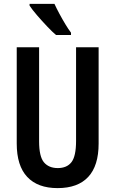

<svg xmlns="http://www.w3.org/2000/svg" viewBox="-20 -957 593 987"><path d="M487 -219Q487 -105 433.5 -47.5Q380 10 276 10Q174 10 120 -47.5Q66 -105 66 -219V-714H181V-231Q181 -152 206 -122.5Q231 -93 277 -93Q324 -93 347.5 -123.5Q371 -154 371 -232V-714H487ZM260 -937Q270 -915 285 -887Q300 -859 316 -832.5Q332 -806 345 -789V-777H268Q249 -793 222 -821.5Q195 -850 170 -879Q145 -908 132 -928V-937Z"/></svg>

Font: Noto Sans Tamil ExtraCondensed SemiBold
Style: Regular
Weight: 600
Width: 2
Designer: Jelle Bosma - Monotype Design Team
Foundry: Monotype Imaging Inc.
Version: Version 2.004; ttfautohint (v1.8.4.7-5d5b)